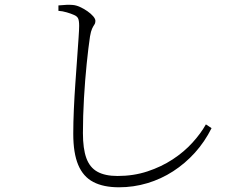

<svg xmlns="http://www.w3.org/2000/svg" viewBox="-20 -760 1040 815"><path d="M228 -714V-737Q248 -739 262.5 -739.5Q277 -740 288 -739Q303 -738 319.5 -730.5Q336 -723 351 -712.5Q366 -702 375.5 -691Q385 -680 385 -671Q385 -662 380.5 -655.5Q376 -649 371 -638.5Q366 -628 362 -605Q355 -558 348 -489.5Q341 -421 336.5 -344Q332 -267 332 -195Q332 -129 346.5 -89Q361 -49 393.5 -31Q426 -13 479 -13Q547 -13 606 -32.5Q665 -52 713 -83.5Q761 -115 796.5 -154Q832 -193 854 -232L878 -216Q849 -158 807.5 -112Q766 -66 715 -33Q664 0 605.5 17.5Q547 35 485 35Q419 35 376 12.5Q333 -10 312 -60Q291 -110 291 -192Q291 -240 293.5 -296Q296 -352 300 -408Q304 -464 307.5 -513.5Q311 -563 313.5 -599Q316 -635 316 -650Q316 -674 311 -683Q306 -692 293 -697Q282 -702 263.5 -707.5Q245 -713 228 -714Z"/></svg>

Font: Noto Serif KR
Style: Regular
Weight: 200
Designer: Ryoko NISHIZUKA 西塚涼子 (kana & ideographs); Frank Grießhammer (Latin, Greek & Cyrillic); Wenlong ZHANG 张文龙 (bopomofo); San
Foundry: Adobe
Version: Version 2.001;hotconv 1.1.0;makeotfexe 2.6.0